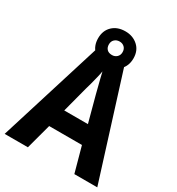

<svg xmlns="http://www.w3.org/2000/svg" viewBox="-205 -1005 1040 1131"><g transform="rotate(30 315.0 -439.5)"><path d="M474 0 427 -171H204L158 0H0L223 -716H405L630 0ZM349 -470Q344 -489 338 -513.5Q332 -538 325.5 -562.5Q319 -587 315 -607Q312 -588 305.5 -562Q299 -536 292.5 -510.5Q286 -485 281 -470L235 -295H396ZM315 -648Q261 -648 228 -679.5Q195 -711 195 -764Q195 -816 228 -847.5Q261 -879 315 -879Q366 -879 400.5 -848Q435 -817 435 -764Q435 -712 401.5 -680Q368 -648 315 -648ZM315 -718Q334 -718 347.5 -730.5Q361 -743 361 -764Q361 -785 348 -797.5Q335 -810 315 -810Q295 -810 281.5 -797.5Q268 -785 268 -764Q268 -743 280 -730.5Q292 -718 315 -718Z"/></g></svg>

Font: Noto Sans SemiCondensed
Style: Regular
Weight: 400
Width: 4
Version: Version 2.013